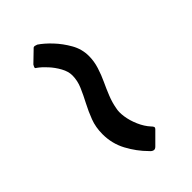

<svg xmlns="http://www.w3.org/2000/svg" viewBox="2 -839 491 491"><g transform="rotate(45 247.5 -593.0)"><path d="M443 -590Q420 -567 391 -551.5Q362 -536 328 -536Q303 -536 282 -544Q261 -552 242 -562Q223 -572 204.5 -580Q186 -588 167 -588Q153 -588 137.5 -579.5Q122 -571 109 -559Q96 -547 89 -537Q87 -533 84.5 -533.5Q82 -534 77 -537L49 -566Q45 -569 46 -573.5Q47 -578 48 -580Q58 -595 75.5 -611.5Q93 -628 115 -640.5Q137 -653 162 -653Q181 -653 200 -647Q219 -641 236 -633Q253 -625 270.5 -618Q288 -611 305 -608Q317 -605 334.5 -607.5Q352 -610 370.5 -618Q389 -626 402 -638Q405 -641 408 -642.5Q411 -644 415 -640L446 -609Q451 -604 449.5 -599Q448 -594 443 -590Z"/></g></svg>

Font: Glory Medium
Style: Regular
Weight: 500
Designer: Robert Leuschke
Foundry: Robert Leuschke
Version: Version 1.011